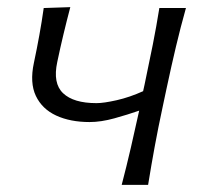

<svg xmlns="http://www.w3.org/2000/svg" viewBox="-20 -518 568 538"><path d="M321 0Q334 -49.5 346.8 -104.8Q359.5 -160 370 -208Q338.5 -197 300.8 -186.5Q263 -176 231 -176Q177 -176 137.5 -194.2Q98 -212.5 80.5 -249.2Q63 -286 75 -342Q83.5 -382 90.2 -419.2Q97 -456.5 102.5 -495.5L177 -498Q167 -460 158 -422.5Q149 -385 140.5 -344.5Q127.5 -284.5 156.8 -256.8Q186 -229 250.5 -229Q270.5 -229 307 -237.2Q343.5 -245.5 381 -262.5L385 -280.5Q398 -342 408 -392.2Q418 -442.5 426.5 -495.5H501Q485.5 -440 473 -387.2Q460.5 -334.5 446.5 -269L436 -219.5Q423 -159 413.5 -107.2Q404 -55.5 395 0Z"/></svg>

Font: Commissioner Flair Light
Style: Italic
Weight: 300
Italic angle: -12°
Designer: Kostas Bartsokas
Foundry: Kostas Bartsokas
Version: Version 1.000; ttfautohint (v1.8.3)